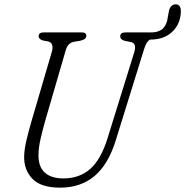

<svg xmlns="http://www.w3.org/2000/svg" viewBox="-20 -849 852 883"><path d="M474.5 -213 597 -607.5Q603 -626.5 600.2 -639.2Q597.5 -652 581 -656L554 -661Q532 -668 533 -682.5Q533 -700 558 -700H682Q715 -702 731.5 -720Q748 -738 752 -771.5L756 -794Q762 -829 789 -829Q817 -828.5 810.5 -780.5Q804.5 -730 767 -698.2Q729.5 -666.5 671 -667Q653.5 -659.5 642.5 -622.5L513 -205.5Q478.5 -93 414.8 -39.5Q351 14 257 14Q168 14 129 -26.8Q90 -67.5 91 -129.5Q92 -165.5 103 -210Q114 -254.5 127 -299L219 -613Q223.5 -628.5 220 -641.5Q216.5 -654.5 203 -658L175 -663.5Q157.5 -670.5 157.5 -682.5Q158.5 -700 181 -700H356Q377 -700 377 -684.5Q377 -677 371 -671.2Q365 -665.5 348.5 -661.5L318 -656.5Q291 -650 282 -617L189.5 -299Q176 -252 166.8 -211.5Q157.5 -171 157 -137.5Q156 -82.5 185.8 -55.5Q215.5 -28.5 271.5 -28.5Q345.5 -28.5 395 -72.2Q444.5 -116 474.5 -213Z"/></svg>

Font: Fraunces 144pt S100 Light
Style: Italic
Weight: 300
Italic angle: -16°
Version: Version 1.000; ttfautohint (v1.8.3)